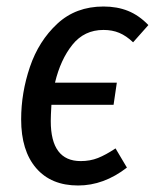

<svg xmlns="http://www.w3.org/2000/svg" viewBox="-20 -558 476 590"><path d="M149 -304H339L329 -236H138Q136 -202 136 -186Q136 -63 228 -63Q257 -63 281 -72.5Q305 -82 335 -102L370 -43Q299 12 220 12Q137 12 91 -41.5Q45 -95 45 -191Q45 -273 72 -352.5Q99 -432 156 -485Q213 -538 298 -538Q340 -538 373.5 -524.5Q407 -511 436 -481L389 -428Q368 -448 346.5 -457Q325 -466 298 -466Q239 -466 202.5 -420.5Q166 -375 149 -304Z"/></svg>

Font: Fira Sans Condensed
Style: Italic
Weight: 400
Width: 3
Italic angle: -8°
Designer: bBox Type GmbH & Carrois Corporate GbR & Edenspiekermann AG
Foundry: bBox Type GmbH & Carrois Corporate GbR & Edenspiekermann AG
Version: Version 4.301